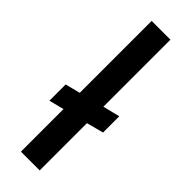

<svg xmlns="http://www.w3.org/2000/svg" viewBox="-262 -795 810 810"><g transform="rotate(45 143.0 -390.0)"><path d="M273 -399V-302L197 -282V0H85V-254L18 -237V-334L85 -351V-780H197V-380Z"/></g></svg>

Font: Synthetic SemiBold
Style: Regular
Weight: 600
Designer: Santiago Orozco
Foundry: Typemade
Version: Version 2.000; ttfautohint (v1.8.4.7-5d5b)